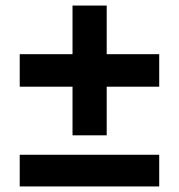

<svg xmlns="http://www.w3.org/2000/svg" viewBox="-20 -672 644 691"><path d="M364 -477H553V-360H364V-185H241V-360H51V-477H241V-652H364ZM51 -1V-115H553V-1Z"/></svg>

Font: Elaine Sans
Style: Bold
Weight: 700
Designer: Wei Huang
Foundry: Wei Huang
Version: Version 2.001;December 24, 2019;FontCreator 12.0.0.2547 64-b